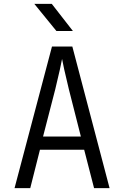

<svg xmlns="http://www.w3.org/2000/svg" viewBox="-20 -970 640 990"><path d="M356 -810 247 -950H157L271 -810ZM136 0 186 -198H414L465 0H545L353 -730H248L55 0ZM265 -510C285 -591 297 -649 300 -666C303 -649 315 -591 335 -510L397 -266H202Z"/></svg>

Font: Tekne LDO Light
Style: Regular
Weight: 300
Monospace: yes
Designer: Alessio Laiso, Mario Rullo, Paolo Rosset
Foundry: Alessio Laiso
Version: Version 1.000;hotconv 1.0.109;makeotfexe 2.5.65596